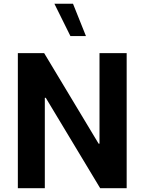

<svg xmlns="http://www.w3.org/2000/svg" viewBox="-20 -988 756 1008"><path d="M363.3 -968.3H265.6L349.6 -798.8H431.2ZM502.4 -233.9H497.6L211.9 -709H73.7V0H215.3V-474.6H220.2L505.9 0H645V-709H502.4Z"/></svg>

Font: Estedad Bold
Style: Regular
Weight: 700
Designer: Amin Abedi
Version: Version 7.3